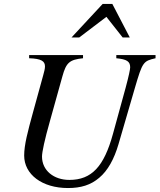

<svg xmlns="http://www.w3.org/2000/svg" viewBox="-20 -931 805 969"><path d="M765 -653H567V-637C620 -632 637 -621 637 -591C637 -582 630 -547 614 -488L550 -255C505 -91 443 -23 330 -23C252 -23 192 -70 192 -141C192 -163 205 -225 232 -320L295 -546C314 -615 331 -630 399 -637V-653H127V-637C189 -635 207 -622 207 -596C207 -584 203 -569 198 -551L146 -362C120 -267 102 -200 102 -146C102 -51 192 18 323 18C388 18 438 3 481 -34C524 -70 556 -128 578 -203L661 -488C699 -618 703 -623 765 -637ZM635 -742 547 -911H498L341 -742H380L517 -846L599 -742Z"/></svg>

Font: XITS
Style: Italic
Weight: 400
Italic angle: -16.33°
Designer: MicroPress Inc., with final additions and corrections provided by Coen Hoffman, Elsevier (retired)
Version: Version 1.107